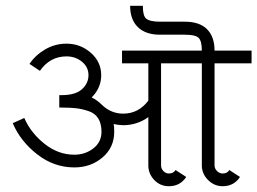

<svg xmlns="http://www.w3.org/2000/svg" viewBox="-20 -638 890 664"><path d="M474 -618Q474 -584 485 -574Q498 -563 533 -563H619Q670 -563 696 -537Q722 -511 722 -463H850V-419H722V-66Q722 -55 730.5 -46.5Q739 -38 750 -38Q766 -38 773 -50L810 -26Q789 6 750 6Q721 6 699.5 -15.5Q678 -37 678 -66V-419H665H595H537V-66Q537 -55 545 -46.5Q553 -38 564 -38Q580 -38 587 -50L624 -26Q603 6 564 6Q534 6 513.5 -15.5Q493 -37 493 -66V-233Q454 -205 406 -205Q393 -205 373 -209Q375 -202 375 -182Q375 -128 334.5 -93.5Q294 -59 237 -59Q167 -59 109 -104Q51 -149 24 -212L64 -230Q86 -179 133.5 -141Q181 -103 237 -103Q275 -103 303 -125Q331 -147 331 -182Q331 -210 320 -228Q309 -246 287 -253.5Q265 -261 244.5 -263.5Q224 -266 193 -266H185V-309H193Q241 -309 263.5 -329.5Q286 -350 286 -378Q286 -406 263.5 -424.5Q241 -443 210 -443Q153 -443 118 -393L82 -417Q102 -447 136 -467Q170 -487 210 -487Q258 -487 294 -455.5Q330 -424 330 -378Q330 -334 297 -301Q316 -292 334 -274Q365 -245 406 -245Q459 -245 493 -290V-419H402V-463H595H665H678Q678 -496 667 -507Q656 -518 619 -518H533Q483 -518 456 -545Q430 -571 430 -618Z"/></svg>

Font: Bhavuka
Style: Regular
Weight: 400
Version: 2.94.0; ttfautohint (v1.2) -l 7 -r 28 -G 50 -x 13 -D deva -f